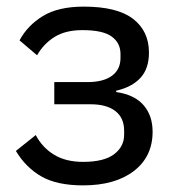

<svg xmlns="http://www.w3.org/2000/svg" viewBox="-20 -548 541 580"><path d="M231 12Q152 12 105 -15Q58 -42 28 -92L88 -140Q108 -102 143.5 -80.5Q179 -59 231 -59Q294 -59 324.5 -82Q355 -105 355 -141V-153Q355 -192 328.5 -212.5Q302 -233 254 -233H144V-300H244Q292 -300 318 -319Q344 -338 344 -373V-385Q344 -418 317.5 -437.5Q291 -457 229 -457Q178 -457 145 -436.5Q112 -416 92 -381L39 -426Q63 -471 109.5 -499.5Q156 -528 233 -528Q334 -528 382 -491Q430 -454 430 -389Q430 -341 404.5 -313Q379 -285 331 -274V-270Q386 -262 413.5 -230.5Q441 -199 441 -150Q441 -75 384.5 -31.5Q328 12 231 12Z"/></svg>

Font: Aneliza
Style: Regular
Weight: 400
Designer: Mike Abbink, Paul van der Laan, Pieter van Rosmalen
Foundry: Bold Monday
Version: Version 3.001;September 8, 2019;FontCreator 11.5.0.2425 64-b